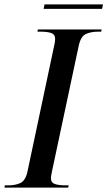

<svg xmlns="http://www.w3.org/2000/svg" viewBox="-45 -847 485 867"><path d="M-25 0 -23 -10H-7Q24 -10 47 -20.5Q70 -31 79 -72L199 -638Q204 -658 204 -671Q204 -692 186 -698Q168 -704 140 -704H124L126 -714H414L412 -704H397Q365 -704 342 -693Q319 -682 310 -638L191 -79Q189 -69 187 -59Q185 -49 185 -43Q185 -22 203 -16Q221 -10 250 -10H265L263 0ZM152 -807 156 -827H420L416 -807Z"/></svg>

Font: Noto Serif Display SemiCondensed Medium
Style: Italic
Weight: 500
Width: 4
Italic angle: -12°
Designer: Monotype Design Team
Foundry: Monotype Imaging Inc.
Version: Version 2.009